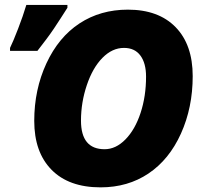

<svg xmlns="http://www.w3.org/2000/svg" viewBox="-20 -765 848 794"><path d="M21.5 -566.9Q34.2 -592.8 54.7 -645.8Q75.2 -698.7 88.9 -744.6H258.8V-732.9Q244.6 -710.9 231 -689.5Q217.3 -668 202.6 -646.2Q188 -624.5 171.1 -602.1Q154.3 -579.6 134.8 -554.7H21.5ZM508.8 -725.1Q635.7 -725.1 706.3 -652.6Q776.9 -580.1 776.9 -450.2Q776.9 -320.3 728.3 -212.6Q679.7 -105 594.2 -47.6Q508.8 9.8 396 9.8Q264.6 9.8 193.1 -63Q121.6 -135.7 121.6 -265.1Q121.6 -394.5 171.9 -502.9Q222.2 -611.3 308.8 -668.2Q395.5 -725.1 508.8 -725.1ZM584 -448.2Q584 -503.9 560.5 -535.4Q537.1 -566.9 492.7 -566.9Q444.3 -566.9 403.8 -525.9Q363.3 -484.9 339.1 -413.1Q314.9 -341.3 314.9 -266.1Q314.9 -147.9 412.6 -147.9Q459 -147.9 498.8 -188.5Q538.6 -229 561.3 -297.9Q584 -366.7 584 -448.2Z"/></svg>

Font: Open Sans Extrabold
Style: Italic
Weight: 800
Italic angle: -12°
Foundry: Ascender Corporation
Version: Version 1.10